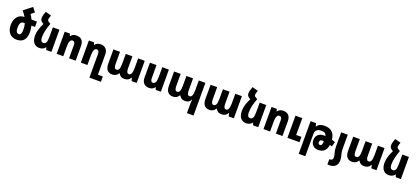

<svg xmlns="http://www.w3.org/2000/svg" viewBox="74 -2317 8922 4108"><g transform="rotate(20 4535.5 -263.5)"><path d="M172 -625 358 -771 435 -672 358 -611Q392 -558 417 -504H542V-382H460Q478 -307 478 -231Q478 -120 425 -55.5Q372 9 265 9Q157 9 98 -59Q39 -127 39 -244Q39 -325 66 -383Q93 -441 140.5 -472.5Q188 -504 248 -504H259Q242 -533 220.5 -563Q199 -593 172 -625ZM275 -382Q238 -382 216.5 -347Q195 -312 195 -245Q195 -118 265 -118Q298 -118 313 -148Q328 -178 328 -236Q328 -316 310 -382Z M825 -559V-544Q800 -480 778 -395.5Q756 -311 756 -225Q756 -121 825 -121Q865 -121 884.5 -157Q904 -193 904 -283V-504H1054V0H936L919 -54H914Q892 -24 859 -7Q826 10 777 10Q697 10 651 -47.5Q605 -105 605 -212Q605 -286 630 -360.5Q655 -435 690 -503L664 -519Q636 -536 622.5 -557.5Q609 -579 609 -613Q609 -636 613.5 -656Q618 -676 624 -694L648 -764L781 -728L767 -691Q761 -674 757.5 -658.5Q754 -643 754 -630Q754 -613 762.5 -601Q771 -589 797 -575Z M1174 0V-504H1292L1309 -451H1313Q1331 -481 1364 -497.5Q1397 -514 1442 -514Q1520 -514 1563 -468.5Q1606 -423 1606 -333V0H1456V-299Q1456 -384 1400 -384Q1324 -384 1324 -223V0Z M2006 239V-298Q2006 -384 1950 -384Q1874 -384 1874 -221V0H1724V-504H1842L1859 -451H1863Q1881 -481 1914 -497.5Q1947 -514 1992 -514Q2070 -514 2113 -468.5Q2156 -423 2156 -333V118H2268V239Z M2441 10Q2283 10 2283 -184V-504H2433V-228Q2433 -119 2490 -119Q2530 -119 2547 -159Q2564 -199 2564 -279V-504H2715V-230Q2715 -119 2772 -119Q2811 -119 2828.5 -161.5Q2846 -204 2846 -289V-504H2996V0H2879L2862 -69H2854Q2836 -32 2801.5 -11Q2767 10 2717 10Q2665 10 2633 -11.5Q2601 -33 2585 -67H2576Q2557 -32 2522 -11Q2487 10 2441 10Z M3546 -504V0H3428L3411 -54H3406Q3388 -24 3355.5 -7Q3323 10 3278 10Q3199 10 3156.5 -36Q3114 -82 3114 -171V-504H3264V-205Q3264 -121 3320 -121Q3396 -121 3396 -283V-504Z M4227 239V10Q4227 -30 4233 -68H4228Q4211 -32 4179.5 -11Q4148 10 4098 10Q4046 10 4014 -11.5Q3982 -33 3966 -67H3956Q3938 -32 3903 -11Q3868 10 3822 10Q3664 10 3664 -184V-504H3814V-228Q3814 -119 3871 -119Q3911 -119 3928 -159Q3945 -199 3945 -279V-504H4096V-230Q4096 -119 4153 -119Q4192 -119 4209.5 -161.5Q4227 -204 4227 -289V-504H4377V239Z M4653 10Q4495 10 4495 -184V-504H4645V-228Q4645 -119 4702 -119Q4742 -119 4759 -159Q4776 -199 4776 -279V-504H4927V-230Q4927 -119 4984 -119Q5023 -119 5040.5 -161.5Q5058 -204 5058 -289V-504H5208V0H5091L5074 -69H5066Q5048 -32 5013.5 -11Q4979 10 4929 10Q4877 10 4845 -11.5Q4813 -33 4797 -67H4788Q4769 -32 4734 -11Q4699 10 4653 10Z M5534 -559V-544Q5509 -480 5487 -395.5Q5465 -311 5465 -225Q5465 -121 5534 -121Q5574 -121 5593.5 -157Q5613 -193 5613 -283V-504H5763V0H5645L5628 -54H5623Q5601 -24 5568 -7Q5535 10 5486 10Q5406 10 5360 -47.5Q5314 -105 5314 -212Q5314 -286 5339 -360.5Q5364 -435 5399 -503L5373 -519Q5345 -536 5331.5 -557.5Q5318 -579 5318 -613Q5318 -636 5322.5 -656Q5327 -676 5333 -694L5357 -764L5490 -728L5476 -691Q5470 -674 5466.5 -658.5Q5463 -643 5463 -630Q5463 -613 5471.5 -601Q5480 -589 5506 -575Z M5883 0V-504H6001L6018 -451H6022Q6040 -481 6073 -497.5Q6106 -514 6151 -514Q6229 -514 6272 -468.5Q6315 -423 6315 -333V0H6165V-299Q6165 -384 6109 -384Q6033 -384 6033 -223V0ZM6428 0V-504H6583V-121H6703V0Z M6772 239V-504H6898L6912 -437H6920Q6969 -514 7088 -514Q7314 -514 7337 -288Q7382 -275 7415 -259L7382 -150Q7362 -161 7335 -170Q7323 -80 7272.5 -30Q7222 20 7134 20Q7056 20 7010.5 -26.5Q6965 -73 6965 -142Q6965 -221 7011.5 -267.5Q7058 -314 7148 -314Q7163 -314 7179 -313Q7169 -356 7142 -373.5Q7115 -391 7061 -391Q6922 -391 6922 -264V239ZM7092 -143Q7092 -94 7130 -94Q7159 -94 7171 -117.5Q7183 -141 7185 -199Q7166 -200 7148 -200Q7121 -200 7106.5 -185Q7092 -170 7092 -143Z M7469 -193V-504H7619V-193Q7619 -147 7623 -116Q7627 -85 7637 -53Q7646 -21 7651 7.5Q7656 36 7656 72Q7656 150 7609.5 197Q7563 244 7476 244H7427V123H7447Q7473 123 7489.5 106Q7506 89 7506 58Q7506 34 7501 9.5Q7496 -15 7486 -48Q7476 -80 7472.5 -111.5Q7469 -143 7469 -193Z M7901 10Q7743 10 7743 -184V-504H7893V-228Q7893 -119 7950 -119Q7990 -119 8007 -159Q8024 -199 8024 -279V-504H8175V-230Q8175 -119 8232 -119Q8271 -119 8288.5 -161.5Q8306 -204 8306 -289V-504H8456V0H8339L8322 -69H8314Q8296 -32 8261.5 -11Q8227 10 8177 10Q8125 10 8093 -11.5Q8061 -33 8045 -67H8036Q8017 -32 7982 -11Q7947 10 7901 10Z M8782 -559V-544Q8757 -480 8735 -395.5Q8713 -311 8713 -225Q8713 -121 8782 -121Q8822 -121 8841.5 -157Q8861 -193 8861 -283V-504H9011V0H8893L8876 -54H8871Q8849 -24 8816 -7Q8783 10 8734 10Q8654 10 8608 -47.5Q8562 -105 8562 -212Q8562 -286 8587 -360.5Q8612 -435 8647 -503L8621 -519Q8593 -536 8579.5 -557.5Q8566 -579 8566 -613Q8566 -636 8570.5 -656Q8575 -676 8581 -694L8605 -764L8738 -728L8724 -691Q8718 -674 8714.5 -658.5Q8711 -643 8711 -630Q8711 -613 8719.5 -601Q8728 -589 8754 -575Z"/></g></svg>

Font: Noto Sans Armenian Condensed ExtraBold
Style: Regular
Weight: 800
Width: 3
Designer: Monotype Design Team
Foundry: Monotype Imaging Inc.
Version: Version 2.008; ttfautohint (v1.8.4.7-5d5b)